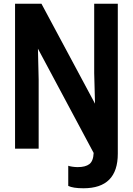

<svg xmlns="http://www.w3.org/2000/svg" viewBox="-20 -800 715 1033"><path d="M613.8 -779.8V26.9Q613.8 212.9 429.2 212.9Q372.6 212.9 347.2 200.2V91.8Q352.1 94.2 368.2 96.7Q384.3 99.1 397.9 99.1Q439.5 99.1 460.7 83Q481.9 66.9 483.9 22.9L184.1 -538.1L188 -373V0H61V-779.8H203.1L491.2 -242.2L486.8 -407.2V-779.8Z"/></svg>

Font: Cooper Hewitt
Style: Semibold
Weight: 709
Designer: Village Type and Design LLC
Foundry: Cooper Hewitt Smithsonian Design Museum
Version: 1.000